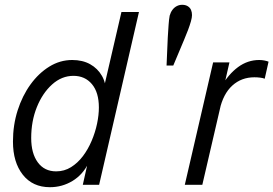

<svg xmlns="http://www.w3.org/2000/svg" viewBox="-20 -770 1139 800"><path d="M325 0 347 -98 349 -91Q325 -42 282 -16Q239 10 188 10Q116 10 75 -42Q34 -94 34 -180Q34 -249 53.5 -310Q73 -371 107 -418Q141 -465 185.5 -492.5Q230 -520 281 -520Q324 -520 355.5 -502.5Q387 -485 405 -453.5Q423 -422 421 -379L406 -375L486 -720H559L393 0ZM214 -56Q248 -56 276 -73.5Q304 -91 325.5 -119.5Q347 -148 362 -183.5Q377 -219 384.5 -255Q392 -291 392 -322Q392 -385 363 -419.5Q334 -454 286 -454Q237 -454 197 -418Q157 -382 133.5 -323.5Q110 -265 110 -195Q110 -131 137.5 -93.5Q165 -56 214 -56Z M674 -497 679 -613Q681 -645 682.5 -667Q684 -689 687 -705Q691 -719 698.5 -729Q706 -739 716.5 -744.5Q727 -750 739 -750Q753 -750 762.5 -744Q772 -738 776 -728.5Q780 -719 780 -707Q780 -697 775.5 -681Q771 -665 763.5 -645Q756 -625 747 -604L702 -497Z M750 0 868 -510H936L909 -392H914L823 0ZM895 -312 902 -409Q932 -461 972 -490.5Q1012 -520 1060 -520Q1071 -520 1081.5 -518Q1092 -516 1099 -513L1083 -442Q1076 -445 1064 -446.5Q1052 -448 1040 -448Q986 -448 948 -413.5Q910 -379 895 -312Z"/></svg>

Font: Instrument Sans SemiCondensed
Style: Italic
Weight: 400
Width: 4
Italic angle: -13°
Designer: Rodrigo Fuenzalida
Foundry: fragTYPE
Version: Version 1.000;gftools[0.9.28]